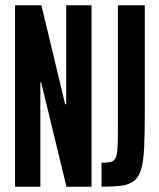

<svg xmlns="http://www.w3.org/2000/svg" viewBox="-20 -708 601 728"><path d="M37 0V-688H137L227 -313H231V-688H327V0H232L136 -396H133V0ZM365 0V-91Q387 -91 399.5 -94Q412 -97 418 -108.5Q424 -120 425.5 -146Q427 -172 427 -216V-688H529V-279Q529 -200 526.5 -148.5Q524 -97 515.5 -67Q507 -37 488.5 -22.5Q470 -8 440.5 -4Q411 0 365 0Z"/></svg>

Font: Saira UltraCondensed
Style: Bold
Weight: 700
Width: 1
Designer: Hector Gatti with collaboration of the Omnibus-Type team
Foundry: Omnibus-Type
Version: Version 1.101